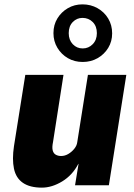

<svg xmlns="http://www.w3.org/2000/svg" viewBox="-20 -849 616 880"><path d="M172 11Q117 11 85 -11Q53 -33 44 -76Q35 -119 44 -179L96 -506H271L223 -198Q218 -174 221.5 -160Q225 -146 235.5 -140Q246 -134 260 -134Q277 -134 292.5 -143Q308 -152 320 -166.5Q332 -181 334 -197L383 -506H559L479 0H324L340 -98H339Q312 -46 265 -17.5Q218 11 172 11ZM359 -565Q321 -565 291 -582.5Q261 -600 243 -630Q225 -660 225 -697Q225 -735 243 -764.5Q261 -794 291 -811.5Q321 -829 358 -829Q396 -829 427 -811.5Q458 -794 476 -764Q494 -734 494 -696Q494 -659 476 -629.5Q458 -600 427.5 -582.5Q397 -565 359 -565ZM359 -627Q386 -627 405 -646.5Q424 -666 424 -697Q424 -729 405 -748Q386 -767 358 -767Q332 -767 313.5 -748Q295 -729 295 -697Q295 -666 313.5 -646.5Q332 -627 359 -627Z"/></svg>

Font: Nunito Sans 7pt Condensed Black
Style: Italic
Weight: 900
Width: 3
Italic angle: -9°
Designer: Vernon Adams
Foundry: Vernon Adams
Version: Version 3.101;gftools[0.9.27]